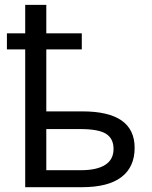

<svg xmlns="http://www.w3.org/2000/svg" viewBox="-20 -780 634 800"><path d="M172.9 -242.2V-70.8H316.9Q383.3 -70.8 418.2 -93Q453.1 -115.2 453.1 -159.2Q453.1 -202.6 421.9 -222.4Q390.6 -242.2 314.9 -242.2ZM172.9 -641.1H320.8V-574.2H172.9V-315.9H323.2Q541 -315.9 541 -164.1Q541 -84 485.8 -42Q430.7 0 320.8 0H85V-574.2H8.8V-641.1H85V-759.8H172.9Z"/></svg>

Font: NotoSans
Style: Regular
Weight: 400
Designer: Monotype Design team
Foundry: Monotype Imaging Inc.
Version: Version 1.04; ttfautohint (v1.4.1)